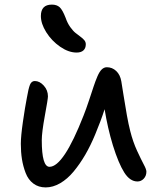

<svg xmlns="http://www.w3.org/2000/svg" viewBox="-20 -797 697 837"><path d="M314 -567.9Q278.8 -567.9 241.9 -593.5Q205.1 -619.1 181.6 -656.5Q158.2 -693.8 158.2 -727.1Q158.2 -776.9 206.1 -776.9Q227.5 -776.9 240 -765.6Q252.4 -754.4 266.1 -719.2Q273.9 -696.3 286.1 -679.2Q298.3 -662.1 309.6 -653.1Q320.8 -644 331.1 -636.7Q341.3 -629.4 347.7 -621.6Q354 -613.8 354 -604Q354 -586.9 343.8 -577.4Q333.5 -567.9 314 -567.9ZM179.2 20Q147.9 20 125.5 3.2Q103 -13.7 91.8 -43Q80.6 -72.3 75.7 -103Q70.8 -133.8 70.8 -169.9Q70.8 -202.6 79.8 -265.6Q88.9 -328.6 97.2 -371.1Q104 -411.1 110.6 -427.5Q117.2 -443.8 131.8 -443.8Q152.8 -443.8 170.9 -423.8Q189 -403.8 189 -377Q189 -365.7 175.5 -292.5Q162.1 -219.2 162.1 -186Q162.1 -69.8 195.8 -69.8Q256.8 -69.8 344.2 -293Q356 -322.8 368.4 -360.4Q380.9 -397.9 388.2 -420.2Q395.5 -442.4 404.5 -463.6Q413.6 -484.9 423.6 -494.4Q433.6 -503.9 445.8 -503.9Q469.2 -503.9 486.6 -487.5Q503.9 -471.2 508.8 -442.9Q510.7 -430.7 518.6 -381.6Q526.4 -332.5 533.2 -294.2Q540 -255.9 547.9 -225.1Q559.6 -178.7 577.6 -139.6Q595.7 -100.6 606.9 -79.6Q618.2 -58.6 618.2 -48.8Q618.2 -30.3 606.7 -18.1Q595.2 -5.9 579.1 -5.9Q546.4 -5.9 521.5 -45.4Q496.6 -85 472.2 -163.1Q449.2 -238.8 436 -320.8Q419.9 -270.5 395 -210.9Q375 -162.6 351.6 -122.3Q328.1 -82 301 -49.3Q273.9 -16.6 242.4 1.7Q210.9 20 179.2 20Z"/></svg>

Font: Shantell Sans Irregular
Style: Regular
Weight: 400
Designer: Stephen Nixon, Anya Danilova, Shantell Martin
Foundry: Arrow Type
Version: Version 1.006;[9816181b4]